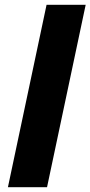

<svg xmlns="http://www.w3.org/2000/svg" viewBox="-20 -780 377 800"><path d="M13 0 174 -760H337L176 0Z"/></svg>

Font: Noto Sans Display Extra
Style: Italic
Weight: 800
Italic angle: -12°
Designer: Monotype Design Team
Foundry: Monotype Imaging Inc.
Version: Version 1.900